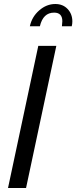

<svg xmlns="http://www.w3.org/2000/svg" viewBox="-20 -938 381 958"><path d="M256 -918Q294 -918 317.5 -893Q341 -868 341 -831Q341 -819 338 -807H289Q291 -825 291 -832Q291 -875 250 -875Q195 -875 179 -807H129Q139 -854 175.5 -886Q212 -918 256 -918ZM171 -709H261L110 0H20Z"/></svg>

Font: Raleway-v4020 Medium
Style: Italic
Weight: 500
Italic angle: -12°
Designer: Matt McInerney, Pablo Impallari, Rodrigo Fuenzalida
Foundry: Matt McInerney, Pablo Impallari, Rodrigo Fuenzalida
Version: Version 4.020;PS 004.020;hotconv 1.0.88;makeotf.lib2.5.64775